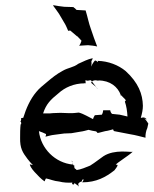

<svg xmlns="http://www.w3.org/2000/svg" viewBox="-20 -699 588 735"><path d="M59 -233C61 -233 60 -231 61 -229V-224C60 -223 59 -223 59 -223C59 -223 59 -222 59 -222C60 -222 60 -222 59 -223C57 -206 57 -189 57 -172C56 -131 67 -115 85 -91C91 -83 99 -74 106 -67C103 -68 98 -69 94 -70C94 -66 100 -54 112 -41C124 -28 137 -14 150 -5H151C151 -7 154 -13 156 -16C172 -13 185 -6 207 -4C222 0 240 1 257 0C257 0 256 2 256 3C255 7 265 11 265 1C268 5 280 12 282 14C282 13 281 12 281 12C277 3 282 0 291 -4C292 -5 293 -5 293 -4L294 -5V-9C296 -13 302 -15 299 -8C298 -5 295 -3 295 -1C349 -1 385 -21 418 -47C429 -61 436 -71 423 -68C426 -75 470 -101 488 -118C481 -115 419 -129 376 -101C361 -91 346 -78 325 -65C308 -58 289 -50 273 -48C273 -50 270 -52 268 -53C264 -55 265 -58 264 -65L265 -67C265 -67 264 -66 263 -66C263 -65 261 -66 259 -69C191 -75 136 -131 129 -197C138 -194 148 -190 156 -186C157 -183 155 -179 154 -176H155C164 -178 177 -182 188 -183L226 -188H227L252 -189H253L288 -195C298 -196 311 -200 319 -202C327 -200 338 -197 348 -196L349 -195C351 -194 353 -191 353 -190H354C362 -191 373 -195 383 -197C393 -198 405 -202 413 -204C413 -202 415 -198 417 -197L479 -185C499 -182 519 -176 536 -172H537C536 -182 539 -199 544 -209C545 -215 547 -222 548 -227H547V-225C548 -229 533 -246 533 -246C533 -246 534 -246 535 -245C547 -235 539 -252 525 -249C523 -248 521 -248 519 -248C524 -265 527 -280 527 -294C526 -339 510 -382 461 -427C433 -450 395 -465 354 -466V-465C354 -464 355 -464 355 -464C355 -464 354 -463 354 -461C348 -468 344 -470 339 -462C335 -457 331 -449 329 -444C330 -449 331 -457 330 -462C329 -469 333 -469 331 -465C331 -465 334 -473 335 -476H334C317 -473 298 -463 280 -455C260 -440 243 -441 220 -428C196 -415 179 -401 160 -385C147 -374 129 -360 119 -347C96 -320 80 -284 69 -248C66 -248 63 -247 61 -247C61 -247 62 -234 57 -234ZM183 -678C190 -668 199 -657 206 -646L226 -612C232 -603 237 -590 241 -581H242C243 -582 248 -582 249 -582C258 -574 268 -566 275 -560V-561C281 -556 286 -549 292 -543C290 -536 287 -529 283 -524H284C294 -524 306 -526 317 -526C328 -525 341 -524 352 -521C344 -542 335 -566 328 -588C320 -609 315 -636 308 -658V-659C297 -659 284 -661 273 -661L266 -668C263 -668 264 -672 259 -672L226 -673C212 -674 198 -677 185 -679ZM145 -265C157 -301 173 -317 204 -342C228 -364 263 -380 304 -380L306 -382C306 -379 308 -378 308 -381C307 -384 308 -389 307 -392C310 -391 314 -390 316 -390C325 -391 327 -395 332 -387C335 -390 343 -393 351 -391C352 -391 356 -390 356 -390C356 -390 357 -391 357 -391C402 -391 431 -366 442 -336C442 -335 441 -334 440 -334L441 -333C441 -334 442 -335 443 -335C449 -328 457 -322 462 -315C461 -314 458 -311 458 -310C464 -293 467 -273 468 -253C458 -255 449 -258 438 -260L409 -263C405 -266 402 -273 402 -277H375C375 -273 373 -265 370 -260L343 -258C340 -254 337 -247 336 -243C321 -250 301 -263 282 -268H281C271 -267 257 -265 245 -266H240C231 -266 220 -267 212 -267H211C202 -267 192 -266 183 -266L172 -265ZM254 -82C253 -82 253 -86 254 -83C254 -83 255 -82 255 -82C255 -82 254 -82 254 -82ZM255 -82C256 -80 256 -79 257 -77V-81L256 -82ZM257 -77C258 -74 259 -71 260 -69H259C258 -71 258 -74 257 -77ZM260 -69C260 -69 261 -68 261 -68C261 -68 262 -69 262 -69ZM330 -381C328 -383 330 -385 332 -387C337 -380 343 -372 348 -366C343 -371 335 -376 330 -381ZM282 14 281 16H282ZM348 -366C350 -364 350 -362 352 -360H353C351 -362 350 -364 348 -366Z"/></svg>

Font: Charger Mayhem
Style: Obl
Weight: 400
Designer: Jasper
Foundry: Cannot Into Space Fonts
Version: Version 0.98